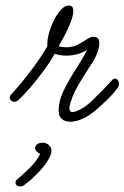

<svg xmlns="http://www.w3.org/2000/svg" viewBox="-20 -446 450 694"><path d="M233 -6Q215 -6 203.5 -16Q192 -26 192 -44Q192 -82 211 -120.5Q230 -159 254.5 -196.5Q279 -234 295 -266Q279 -255 259 -250Q239 -245 220 -245Q193 -245 178 -252Q159 -219 134 -185.5Q109 -152 85.5 -125Q62 -98 46 -84Q39 -78 32 -78Q25 -78 20 -83Q15 -88 15 -94Q15 -99 19 -103Q37 -122 61.5 -152Q86 -182 110.5 -216Q135 -250 151 -279Q150 -299 156.5 -324Q163 -349 174.5 -372Q186 -395 200 -410.5Q214 -426 229 -426Q245 -426 245 -407Q245 -391 235.5 -366Q226 -341 213.5 -317.5Q201 -294 192 -279Q205 -275 219 -275Q243 -275 261 -284.5Q279 -294 293 -303.5Q307 -313 317 -313Q330 -313 334.5 -306.5Q339 -300 339 -290Q339 -271 329 -248.5Q319 -226 314 -220Q307 -209 293 -187.5Q279 -166 265 -142Q251 -118 242 -96Q238 -85 234.5 -73.5Q231 -62 231 -54Q231 -41 242 -41Q252 -41 271 -51Q295 -64 315.5 -84.5Q336 -105 351 -120Q352 -121 360.5 -130Q369 -139 377.5 -148Q386 -157 386 -157Q390 -162 396 -162Q401 -162 405.5 -156.5Q410 -151 410 -143Q410 -134 405 -128Q390 -107 364 -82Q338 -57 318 -41Q297 -25 275.5 -15.5Q254 -6 233 -6ZM54 228Q46 228 39 223Q36 220 36 215Q36 206 44 201Q91 160 106 140.5Q121 121 125 110Q107 102 107 89Q107 81 114 75.5Q121 70 134 70Q148 70 157 78.5Q166 87 166 100Q166 115 148.5 141Q131 167 100 196Q93 203 84 210Q75 217 65 225Q59 228 54 228Z"/></svg>

Font: Meow Script
Style: Regular
Weight: 400
Designer: Robert E. Leuschke
Foundry: Robert E. Leuschke
Version: Version 1.010; ttfautohint (v1.8.3)